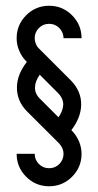

<svg xmlns="http://www.w3.org/2000/svg" viewBox="-20 -650 343 670"><path d="M101.1 -113.3Q101.1 -92.3 115.7 -77.6Q130.4 -63 151.4 -63Q172.4 -63 187 -77.6Q201.7 -92.8 201.7 -113.3Q201.7 -122.6 197.8 -132.3Q194.3 -140.1 187 -148.9L75.7 -259.8Q38.1 -296.9 39.1 -346.7Q40 -390.6 73.7 -434.1L71.3 -436.5Q55.7 -451.7 46.9 -473.6Q38.1 -493.2 38.1 -516.6Q38.1 -563.5 71.3 -596.7Q104.5 -629.9 151.4 -629.9Q198.2 -629.9 231.4 -596.7Q264.6 -563.5 264.6 -516.6H201.7Q201.7 -536.6 187 -552.2Q172.4 -566.9 151.4 -566.9Q130.4 -566.9 115.7 -552.2Q101.1 -537.6 101.1 -516.6Q101.1 -506.8 105 -497.6Q108.9 -487.3 115.7 -481L226.6 -370.1Q264.6 -331.5 263.2 -283.2Q262.2 -239.3 229 -195.8L231.4 -193.4Q246.6 -177.7 255.9 -156.2Q264.6 -134.3 264.6 -113.3Q264.6 -66.4 231.4 -33.2Q198.2 0 151.4 0Q104.5 0 71.3 -33.2Q38.1 -66.4 38.1 -113.3ZM118.7 -389.2Q102.5 -366.2 102.1 -345.2Q101.1 -323.2 120.6 -304.2L184.1 -240.7Q199.7 -263.2 200.7 -284.7Q200.7 -307.1 182.1 -325.7Z"/></svg>

Font: Fibel Vienna LRS
Style: Regular
Weight: 400
Designer: Peter Wiegel
Foundry: Peter Wioegel
Version: Version 000.000